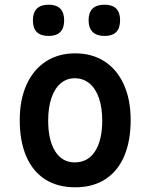

<svg xmlns="http://www.w3.org/2000/svg" viewBox="-20 -787 640 817"><path d="M64 -276Q64 -362.5 93 -426.8Q122 -491 175.2 -525.5Q228.5 -560 300 -560Q371.5 -560 424.8 -525.8Q478 -491.5 507 -427.2Q536 -363 536 -276Q536 -187.5 508.8 -123.2Q481.5 -59 428.5 -24.5Q375.5 10 300 10Q224.5 10 171.5 -24.2Q118.5 -58.5 91.2 -122.8Q64 -187 64 -276ZM415 -274Q415 -329 401 -369.8Q387 -410.5 360.5 -432.2Q334 -454 298 -454Q263.5 -454 238 -432.2Q212.5 -410.5 198.8 -369.8Q185 -329 185 -274Q185 -190.5 214.8 -143.2Q244.5 -96 298 -96Q354 -96 384.5 -143.2Q415 -190.5 415 -274ZM120 -700Q120 -767 187 -767Q253 -767 253 -700Q253 -667.5 236.5 -650.8Q220 -634 187 -634Q120 -634 120 -700ZM357 -701Q357 -767 425 -767Q491 -767 491 -701Q491 -634 425 -634Q391.5 -634 374.2 -651Q357 -668 357 -701Z"/></svg>

Font: JuliaMono Latin
Style: Bold
Weight: 700
Monospace: yes
Designer: cormullion
Foundry: corm
Version: Version 0.038; ttfautohint (v1.8)